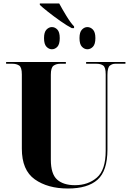

<svg xmlns="http://www.w3.org/2000/svg" viewBox="-20 -1069 758 1099"><path d="M369 10Q482 10 538.5 -40.5Q595 -91 595 -213V-640Q595 -683 609 -693.5Q623 -704 638 -704H698V-714H473V-704H533Q556 -704 570.5 -694Q585 -684 585 -644V-206Q585 -96 534.5 -52.5Q484 -9 409 -9Q343 -9 307 -41Q271 -73 271 -155V-641Q271 -682 286.5 -693Q302 -704 324 -704H357V-714H15V-704H52Q74 -704 89.5 -694Q105 -684 105 -643V-218Q105 -95 179 -42.5Q253 10 369 10ZM391 -908H404V-918Q385 -937 360 -978Q335 -1019 319 -1049H208V-1041Q220 -1029 254 -1002Q288 -975 326.5 -948Q365 -921 391 -908ZM277 -787Q295 -787 308.5 -801.5Q322 -816 322 -851Q322 -885 308.5 -899.5Q295 -914 277 -914Q260 -914 246 -899.5Q232 -885 232 -851Q232 -816 246 -801.5Q260 -787 277 -787ZM480 -787Q498 -787 512 -801.5Q526 -816 526 -851Q526 -885 512 -899.5Q498 -914 480 -914Q463 -914 449 -899.5Q435 -885 435 -851Q435 -816 449 -801.5Q463 -787 480 -787Z"/></svg>

Font: Noto Serif Display SemiCondensed Extra
Style: Regular
Weight: 800
Width: 4
Designer: Monotype Design Team
Foundry: Monotype Imaging Inc.
Version: Version 1.900